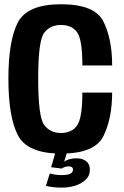

<svg xmlns="http://www.w3.org/2000/svg" viewBox="-20 -700 569 880"><path d="M260.5 4Q106 4 62.2 -79.8Q18.5 -163.5 18.5 -339.5Q18.5 -514.5 62 -597.5Q105.5 -680.5 260 -680.5Q415 -680.5 454.5 -600.5Q494 -520.5 494 -400H357.5Q357.5 -519.5 333.2 -552.5Q309 -585.5 259.5 -585.5Q209 -585.5 182 -549Q155 -512.5 155 -339.5Q155 -165 182.2 -127.8Q209.5 -90.5 259.5 -90.5Q309 -90.5 333.2 -124.8Q357.5 -159 357.5 -275.5H494Q494 -158.5 454.5 -77.2Q415 4 260.5 4ZM262.5 160Q225 160 190.5 152L208 95.5Q217.5 98 232 100.2Q246.5 102.5 263 102.5Q314.5 102.5 314.5 77.5Q314.5 62.5 294 62.5Q277.5 62.5 263.5 72.5L214.5 66.5L233.5 0H287L274 40.5Q283.5 34 297.8 29.8Q312 25.5 330 25.5Q358 25.5 375 38.8Q392 52 392 78Q392 105 373.2 123.2Q354.5 141.5 325 150.8Q295.5 160 262.5 160Z"/></svg>

Font: Anybody SemiBold
Style: Regular
Weight: 600
Designer: Tyler Finck
Foundry: Etcetera Type Company
Version: Version 1.010; ttfautohint (v1.8.3) -l 8 -r 50 -G 200 -x 14 